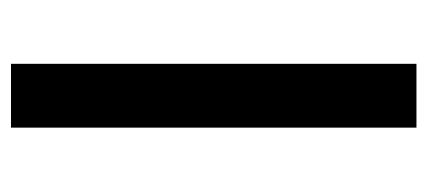

<svg xmlns="http://www.w3.org/2000/svg" viewBox="-234 -543 777 349"><g transform="rotate(-90 154.5 -368.5)"><path d="M97 0V-737H213V0Z"/></g></svg>

Font: Noto Sans SC Thin Medium
Style: Regular
Weight: 500
Version: Version 2.004-H2;hotconv 1.0.118;makeotfexe 2.5.65603